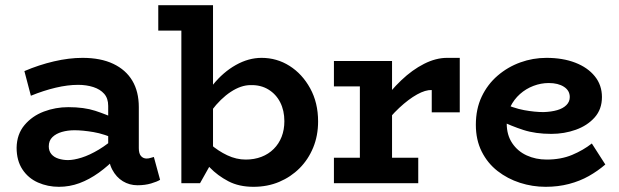

<svg xmlns="http://www.w3.org/2000/svg" viewBox="-20 -706 2384 740"><path d="M510 8Q479 8 453.5 -7.5Q428 -23 412.5 -52.5Q397 -82 397 -124V-298Q397 -327 381.5 -344.5Q366 -362 339.5 -370.5Q313 -379 281 -379Q241 -379 194.5 -368Q148 -357 99 -337L74 -432Q130 -456 188 -469.5Q246 -483 298 -483Q368 -483 416.5 -460Q465 -437 490 -395Q515 -353 515 -293V-135Q515 -114 523.5 -104.5Q532 -95 545 -95Q553 -95 560.5 -97.5Q568 -100 573 -101L597 -13Q586 -6 562.5 1Q539 8 510 8ZM207 14Q164 14 126.5 -2.5Q89 -19 66.5 -53Q44 -87 44 -137Q45 -189 74.5 -224Q104 -259 149 -276Q194 -293 243 -293Q304 -293 347 -279Q390 -265 435 -244V-166Q382 -190 340 -197Q298 -204 267 -204Q241 -204 218.5 -197.5Q196 -191 182 -177.5Q168 -164 168 -142Q168 -124 178 -112Q188 -100 205.5 -94.5Q223 -89 242 -89Q264 -89 294.5 -98.5Q325 -108 361 -129.5Q397 -151 435 -186L432 -103Q398 -67 361 -40.5Q324 -14 286 0Q248 14 207 14Z M590 -588V-686H794V-588ZM988 -483Q1047 -483 1096 -452Q1145 -421 1175.5 -365.5Q1206 -310 1206 -238Q1206 -183 1187 -137Q1168 -91 1134.5 -57.5Q1101 -24 1056 -5Q1011 14 957 14Q901 14 860 -7.5Q819 -29 789 -60Q759 -91 737 -118V-205Q760 -177 790.5 -150.5Q821 -124 856 -107.5Q891 -91 927 -91Q960 -91 987.5 -101.5Q1015 -112 1035 -132Q1055 -152 1065.5 -179Q1076 -206 1076 -239Q1076 -280 1060 -311.5Q1044 -343 1014.5 -361Q985 -379 946 -378Q909 -378 869.5 -352Q830 -326 795.5 -280Q761 -234 738 -173V-265Q761 -330 800.5 -379Q840 -428 889 -455.5Q938 -483 988 -483ZM679 0V-686H801V-89L751 0Z M1448 -209V-305Q1484 -356 1526.5 -396.5Q1569 -437 1614.5 -460Q1660 -483 1703 -483H1752V-273H1644V-359Q1620 -360 1587.5 -342Q1555 -324 1519 -290.5Q1483 -257 1448 -209ZM1267 0V-98H1592V0ZM1367 -31V-471H1491V-31ZM1267 -373V-471H1483V-373Z M2083 14Q2032 14 1984 -1.5Q1936 -17 1897.5 -47Q1859 -77 1836.5 -122Q1814 -167 1814 -225Q1814 -286 1836.5 -333.5Q1859 -381 1898 -414.5Q1937 -448 1985.5 -465.5Q2034 -483 2086 -483Q2149 -483 2197 -464.5Q2245 -446 2272.5 -412Q2300 -378 2300 -332Q2300 -285 2272 -253.5Q2244 -222 2199.5 -206Q2155 -190 2105 -190Q2044 -190 1997.5 -205Q1951 -220 1906 -242V-313Q1959 -289 2000 -281.5Q2041 -274 2075 -274Q2105 -275 2127.5 -281.5Q2150 -288 2163 -301Q2176 -314 2176 -332Q2176 -357 2153.5 -371.5Q2131 -386 2095 -386Q2065 -386 2036 -375Q2007 -364 1984 -343.5Q1961 -323 1947 -294.5Q1933 -266 1933 -230Q1933 -186 1954 -154.5Q1975 -123 2010 -107Q2045 -91 2087 -91Q2142 -91 2185 -109Q2228 -127 2261 -153L2313 -72Q2284 -47 2249.5 -27.5Q2215 -8 2173 3Q2131 14 2083 14Z"/></svg>

Font: BioRhyme
Style: Bold
Weight: 700
Designer: Aoife Mooney
Foundry: Aoife Mooney Type
Version: Version 1.600;gftools[0.9.33]